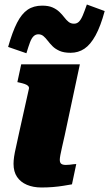

<svg xmlns="http://www.w3.org/2000/svg" viewBox="-20 -826 484 851"><path d="M293 -592Q263 -592 244 -600.5Q225 -609 213 -621Q201 -633 191.5 -645.5Q182 -658 172.5 -666Q163 -674 150 -674Q138 -674 129 -665.5Q120 -657 113 -638.5Q106 -620 97 -590L16 -618Q35 -685 55.5 -725Q76 -765 102.5 -783Q129 -801 167 -801Q195 -801 213 -793Q231 -785 243.5 -773Q256 -761 265 -749Q274 -737 284 -729Q294 -721 308 -721Q321 -721 330 -730Q339 -739 347 -758Q355 -777 365 -806L444 -777Q426 -710 403.5 -669Q381 -628 354 -610Q327 -592 293 -592ZM164 5Q127 5 99 -7Q71 -19 55.5 -42Q40 -65 40 -100Q40 -114 42.5 -131.5Q45 -149 51 -174.5Q57 -200 65 -239L108 -432Q110 -439 105 -444.5Q100 -450 90 -453.5Q80 -457 66 -460L57 -462L74 -541H334L267 -227Q260 -196 255 -174Q250 -152 247.5 -138.5Q245 -125 245 -118Q245 -105 251.5 -100Q258 -95 272 -95Q281 -95 289.5 -96Q298 -97 305 -98Q312 -99 318 -99L299 -9Q282 -6 260.5 -2.5Q239 1 214.5 3Q190 5 164 5Z"/></svg>

Font: Roboto Serif ExtraBold
Style: Italic
Weight: 800
Italic angle: -10°
Version: Version 1.007